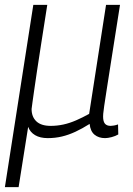

<svg xmlns="http://www.w3.org/2000/svg" viewBox="-26 -554 545 784"><path d="M-6 210 110 -534H167Q153 -444 142.5 -377.5Q132 -311 125 -263.5Q118 -216 113.5 -185Q109 -154 106.5 -135.5Q104 -117 103 -109Q103 -77 122.5 -58.5Q142 -40 181 -40Q207 -40 232.5 -45.5Q258 -51 284.5 -62.5Q311 -74 338 -89L407 -534H464Q444 -407 431 -324.5Q418 -242 410.5 -193.5Q403 -145 399.5 -121.5Q396 -98 395.5 -89.5Q395 -81 395 -78Q395 -58 402.5 -49Q410 -40 426 -40Q431 -40 439.5 -41.5Q448 -43 456 -46L457 -5Q445 2 429.5 6Q414 10 403 10Q377 10 360 -4Q343 -18 340 -48Q310 -29 282 -16Q254 -3 226.5 3.5Q199 10 169 10Q138 10 117.5 -2Q97 -14 89 -36L50 210Z"/></svg>

Font: Georama ExtraCondensed Thin Light
Style: Italic
Weight: 300
Italic angle: -9°
Version: Version 1.001